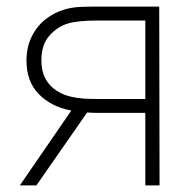

<svg xmlns="http://www.w3.org/2000/svg" viewBox="-20 -560 572 580"><path d="M419 0V-219H273Q237 -219 191 -227Q133.5 -238.5 96.8 -276.2Q60 -314 60 -377Q60 -418 76 -450Q92 -482 118.5 -502.5Q145 -523 177 -532Q197 -537.5 217 -538.8Q237 -540 263 -540H461L462 0ZM40 0 205 -240H257L90 0ZM275 -261H419V-498H275Q215 -498 185 -489Q152.5 -479 128.8 -451.8Q105 -424.5 105 -378Q105 -333 128.8 -305.5Q152.5 -278 194 -268Q213 -263.5 232.2 -262.2Q251.5 -261 275 -261Z"/></svg>

Font: Manrope
Style: Regular
Weight: 400
Designer: Mikhail Sharanda
Foundry: Mikhail Sharanda
Version: Version 4.503